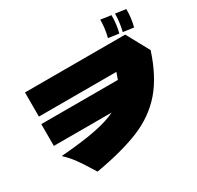

<svg xmlns="http://www.w3.org/2000/svg" viewBox="-188 -1117 1377 1344"><g transform="rotate(-30 500.0 -445.0)"><path d="M863 -889Q864 -818 846 -750L761 -762Q779 -828 779 -901ZM974 -874Q975 -803 957 -735L872 -747Q889 -813 890 -886ZM878 -723 978 -540Q919 -358 826 -251Q733 -144 593.5 -86Q454 -28 231 11L211 -21Q174 -82 142 -126Q110 -170 68 -209Q239 -222 348 -243.5Q457 -265 523 -298H56V-474H675Q694 -526 694 -528H68V-723Z"/></g></svg>

Font: Dela Gothic One
Style: Regular
Weight: 400
Designer: aratakana
Foundry: aratakana
Version: Version 1.004